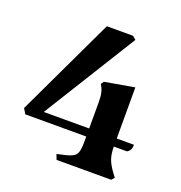

<svg xmlns="http://www.w3.org/2000/svg" viewBox="-93 -548 591 628"><g transform="rotate(20 202.0 -233.5)"><path d="M391 -133Q391 -123 388 -116.5Q385 -110 377 -105H331Q331 -80 337 -62.5Q343 -45 360 -22L369 -10L360 0H170L163 -18L193 -25Q219 -31 227 -42Q235 -53 235 -83V-105H23L12 -123L175 -467H266L278 -457L77 -133H235V-224Q235 -245 232 -257.5Q229 -270 221 -283L228 -293L331 -311V-133Z"/></g></svg>

Font: Katibeh
Style: Regular
Weight: 400
Designer: Arabic design by Kourosh Beigpour, Latin design by Eduardo Tunni, engineering by Lasse Fister
Version: Version 1.000